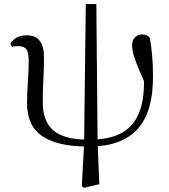

<svg xmlns="http://www.w3.org/2000/svg" viewBox="-20 -698 820 934"><path d="M389.2 215.6 377.8 208 389 5.3 397.3 -678.2H448.7L454.8 -4.1L463.1 198ZM402.1 14.6Q262.6 14.6 187.1 -34.7Q111.6 -84.1 111.6 -195.6Q111.6 -248.6 115.6 -301.1Q119.6 -353.6 119.6 -398.8Q119.6 -442.1 108.6 -457.8Q97.6 -473.6 67.8 -473.6Q60.1 -473.6 52.5 -472.7Q44.9 -471.8 38.1 -470.1L30.5 -487Q40.6 -503.6 60.7 -514.9Q80.8 -526.2 109.8 -526.2Q153.1 -526.2 173.5 -499Q194 -471.7 194 -420Q194 -364.2 191 -310.8Q188 -257.4 188 -199Q188 -108.7 239.4 -63.8Q290.8 -19 403.7 -19ZM418.6 14.4 421.4 -19Q509.5 -19 567 -48.7Q624.5 -78.3 653 -141.3Q681.5 -204.2 680.5 -303.4Q680.5 -326.4 678.5 -349.3Q676.5 -372.2 673.1 -403.8L697.7 -401.5L689.8 -281.7Q668.2 -330 655 -362.2Q641.7 -394.4 634.7 -415.7Q627.7 -437 625.1 -451Q622.5 -465.1 622.5 -476.1Q622.5 -503.6 637.2 -517Q652 -530.4 669.7 -530.4Q682.2 -530.4 692.4 -526.4Q702.6 -522.3 708.7 -514.4Q716 -473.2 720.1 -427Q724.2 -380.8 724.2 -331.4Q726 -153.7 648.5 -69.6Q570.9 14.4 418.6 14.4Z"/></svg>

Font: Noto Serif KR ExtraLight
Style: Regular
Weight: 200
Designer: Ryoko NISHIZUKA 西塚涼子 (kana & ideographs); Frank Grießhammer (Latin, Greek & Cyrillic); Wenlong ZHANG 张文龙 (bopomofo); San
Foundry: Adobe
Version: Version 2.002-H1;hotconv 1.1.0;makeotfexe 2.6.0